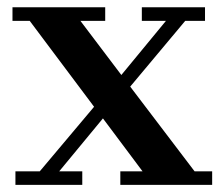

<svg xmlns="http://www.w3.org/2000/svg" viewBox="-20 -520 623 540"><path d="M23.4 -38.1H91.8L244.6 -219.7L63.5 -461.4H15.1V-499.5H275.9V-461.4H206.1L321.3 -309.1L446.8 -461.4H378.9V-499.5H556.6V-461.4H501L346.2 -276.4L527.3 -38.1H576.7V0H318.4V-38.1H380.9L269.5 -187L146.5 -38.1H211.4V0H23.4Z"/></svg>

Font: Cantata One
Style: Regular
Weight: 400
Designer: Joana Maria Correia da Silva
Foundry: Joana Maria Correia da Silva
Version: Version 1.002